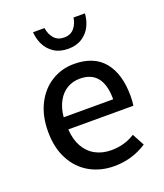

<svg xmlns="http://www.w3.org/2000/svg" viewBox="-133 -794 766 895"><g transform="rotate(-20 250.0 -346.0)"><path d="M462.4 -270Q462.4 -242.7 459 -222.2H136.2Q139.2 -171.4 159.4 -135.5Q179.7 -99.6 213.9 -81.1Q248 -62.5 292.5 -62.5Q325.7 -62.5 354.5 -70.6Q383.3 -78.6 410.2 -95.7L442.4 -35.6Q369.1 12.2 280.3 12.2Q213.4 12.2 159.7 -17.8Q106 -47.9 75 -105.7Q43.9 -163.6 43.9 -243.7Q43.9 -323.2 73.7 -381.1Q103.5 -439 153.8 -469.5Q204.1 -500 264.6 -500Q362.8 -500 412.6 -439.7Q462.4 -379.4 462.4 -270ZM266.6 -426.3Q232.4 -426.3 204.1 -409.9Q175.8 -393.6 157.7 -361.1Q139.6 -328.6 135.3 -282.7H380.9Q380.9 -426.3 266.6 -426.3ZM193.4 -704.1Q197.8 -672.9 215.8 -652.1Q233.9 -631.3 265.6 -631.3Q296.9 -631.3 314.9 -652.1Q333 -672.9 337.4 -704.1H394Q392.1 -670.9 377.7 -641.6Q363.3 -612.3 335 -593.8Q306.6 -575.2 265.6 -575.2Q224.1 -575.2 195.8 -593.8Q167.5 -612.3 153.1 -641.6Q138.7 -670.9 136.7 -704.1Z"/></g></svg>

Font: Varta SemiBold
Style: Regular
Weight: 600
Designer: Joana Correia, Viktoriya Grabowska, Eben Sorkin
Foundry: Sorkin Type
Version: Version 1.003; ttfautohint (v1.3) -l 8 -r 24 -G 200 -x 12 -H